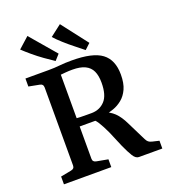

<svg xmlns="http://www.w3.org/2000/svg" viewBox="-140 -870 858 972"><g transform="rotate(-20 289.5 -384.5)"><path d="M37 0V-42L94 -53Q113 -56 113 -74V-494Q113 -513 94 -516L37 -527V-570H162Q194 -570 222 -573Q250 -576 287 -576Q401 -576 449.5 -539.5Q498 -503 498 -424Q498 -377 484 -346.5Q470 -316 447.5 -298Q425 -280 400.5 -271.5Q376 -263 355 -259L322 -248Q286 -248 252.5 -248Q219 -248 197 -248V-295Q211 -292 230.5 -291.5Q250 -291 268 -291Q286 -291 294 -291Q337 -292 364.5 -322Q392 -352 392 -419Q392 -457 380.5 -481.5Q369 -506 343.5 -518.5Q318 -531 275 -531Q256 -531 239 -529.5Q222 -528 212 -527V-74Q212 -56 232 -53L292 -42V0ZM441 0Q424 0 410 -22.5Q396 -45 379 -83L343 -168Q326 -205 310 -230.5Q294 -256 275 -263L343 -277Q381 -265 405 -242Q429 -219 449 -177L499 -76Q505 -64 511.5 -59Q518 -54 529 -51L567 -42V0ZM403 -629 373 -601Q352 -618 326 -638.5Q300 -659 275.5 -681Q251 -703 234 -722L295 -769ZM238 -631 211 -601Q188 -616 160 -636Q132 -656 106.5 -677.5Q81 -699 62 -717L120 -769Z"/></g></svg>

Font: Rasa Medium
Style: Regular
Weight: 500
Designer: Anna Giedrys (Yrsa+Rasa design), David Brezina (Yrsa art-direction, Rasa art-direction, design)
Foundry: Rosetta Type Foundry
Version: Version 2.004